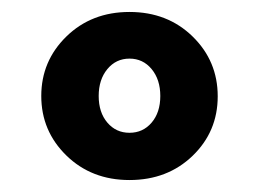

<svg xmlns="http://www.w3.org/2000/svg" viewBox="-20 -735 433 321"><path d="M145 -574.5Q145 -547 159.5 -530Q174 -513 196.5 -513Q219 -513 233.5 -530Q248 -547 248 -574.5Q248 -602 233.5 -619.5Q219 -637 196.5 -637Q174 -637 159.5 -619.5Q145 -602 145 -574.5ZM344 -574Q344 -515 302 -474.5Q260 -434 196.5 -434Q133 -434 91 -475Q49 -516 49 -574.5Q49 -633 91 -674Q133 -715 196.5 -715Q260 -715 302 -674Q344 -633 344 -574Z"/></svg>

Font: Montserrat Alternates
Style: Bold
Weight: 700
Version: Version 2.001